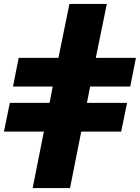

<svg xmlns="http://www.w3.org/2000/svg" viewBox="-30 -762 711 976"><path d="M136 194 193 -93H-10L20 -239H222L238 -322H36L65 -468H267L323 -742H513L457 -468H661L632 -322H428L412 -239H616L586 -93H383L326 194Z"/></svg>

Font: Montserrat Thin ExtraBold
Style: Italic
Weight: 800
Italic angle: -11.3°
Version: Version 9.000